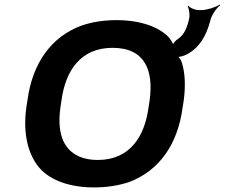

<svg xmlns="http://www.w3.org/2000/svg" viewBox="-20 -809 982 839"><path d="M796 -571C849 -599 881 -649 899 -719C904 -743 927 -775 942 -786L940 -789C924 -778 884 -765 861 -765H847C832 -765 809 -775 803 -784L800 -781C806 -772 810 -746 807 -730C799 -690 785 -657 758 -639C747 -633 734 -617 734 -609H738C738 -618 723 -640 716 -648C673 -691 595 -721 489 -721C433 -721 381 -713 333 -696C204 -647 122 -534 100 -371L95 -339C80 -229 101 -141 146 -83C187 -30 269 10 391 10C447 10 498 2 546 -14C675 -64 756 -176 778 -339L783 -371C791 -433 789 -486 776 -531C774 -543 762 -562 753 -565L752 -561C761 -558 785 -565 796 -571ZM407 -110C376 -110 349 -115 326 -125C250 -159 230 -238 244 -339L249 -372C266 -497 330 -600 472 -600C616 -600 651 -498 634 -372L629 -339C612 -214 549 -110 407 -110Z"/></svg>

Font: Asimov
Style: EdgeWideIt
Weight: 500
Designer: Google
Version: Version 2.000980: 2014